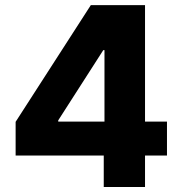

<svg xmlns="http://www.w3.org/2000/svg" viewBox="-20 -748 726 768"><path d="M42.5 -126V-260.7L343.3 -727.5H460.9V-547.4H393.1L212.9 -266.6V-261.7H647.9V-126ZM395 0V-167L397.9 -227.1V-727.5H560.1V0Z"/></svg>

Font: Inter 17pt ExtraBold
Style: Regular
Weight: 800
Version: Version 4.001;git-66647c0bb